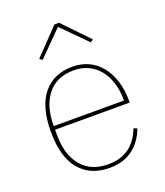

<svg xmlns="http://www.w3.org/2000/svg" viewBox="-139 -837 810 943"><g transform="rotate(-20 266.5 -365.5)"><path d="M272 12Q172 12 116 -54.5Q60 -121 60 -253Q60 -384 115 -451Q170 -518 268 -518Q314 -518 351.5 -500.5Q389 -483 416 -450Q443 -417 458 -370.5Q473 -324 473 -266V-256H83V-229Q83 -126 132 -66.5Q181 -7 272 -7Q400 -7 447 -131L465 -124Q442 -61 393.5 -24.5Q345 12 272 12ZM268 -499Q179 -499 131 -439.5Q83 -380 83 -277V-275H450V-279Q450 -329 437 -369.5Q424 -410 400 -439Q376 -468 342.5 -483.5Q309 -499 268 -499ZM281 -743 409 -610 395 -599 269 -726 143 -599 129 -610 257 -743Z"/></g></svg>

Font: IBM Plex Sans Thai Thin
Style: Regular
Weight: 100
Designer: Mike Abbink, Paul van der Laan, Pieter van Rosmalen, Ben Mitchell, Mark Frömberg
Foundry: Bold Monday
Version: Version 1.1